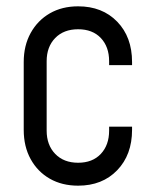

<svg xmlns="http://www.w3.org/2000/svg" viewBox="-20 -575 475 607"><path d="M227 12Q176 12 137.5 -10Q99 -32 77 -71.8Q55 -111.5 55 -164.5V-379Q55 -431 77 -470.8Q99 -510.5 137.5 -532.8Q176 -555 227 -555Q303.5 -555 350.5 -506.5Q397.5 -458 397.5 -379V-369H325V-381.5Q325 -427 298.8 -454.8Q272.5 -482.5 227 -482.5Q181.5 -482.5 154.5 -454.8Q127.5 -427 127.5 -381.5V-162Q127.5 -116.5 154.5 -88.5Q181.5 -60.5 227 -60.5Q272.5 -60.5 298.8 -88.5Q325 -116.5 325 -162V-174.5H397.5V-164.5Q397.5 -85.5 350.5 -36.8Q303.5 12 227 12Z"/></svg>

Font: Mohave Light
Style: Regular
Weight: 400
Version: Version 2.003